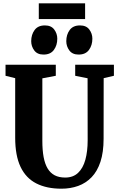

<svg xmlns="http://www.w3.org/2000/svg" viewBox="-20 -1135 720 1163"><path d="M352 8Q262.5 8 199.8 -24Q137 -56 104.5 -124.2Q72 -192.5 72 -300.5V-661.5L13.5 -676V-743H318V-676L236.5 -660.5V-281.5Q236.5 -225.5 244.2 -183.8Q252 -142 268.5 -114.5Q285 -87 311.2 -73.2Q337.5 -59.5 375 -59.5Q423 -59.5 453 -88Q483 -116.5 497 -167.2Q511 -218 511 -285.5L510.5 -661L435.5 -676V-743H670V-676L608 -661.5L607.5 -294.5Q607.5 -213 588.5 -155.2Q569.5 -97.5 534.8 -61.5Q500 -25.5 453.5 -8.8Q407 8 352 8ZM243 -804.5Q206 -804.5 187.5 -829.5Q169 -854.5 169 -885.5Q169 -925 189.5 -953Q210 -981 251.5 -981H252.5Q290 -981 308.5 -956.2Q327 -931.5 327 -900.5Q327 -861 306.5 -832.8Q286 -804.5 244 -804.5ZM455.5 -804.5Q418.5 -804.5 400 -829.5Q381.5 -854.5 381.5 -885.5Q381.5 -925 402 -953Q422.5 -981 464 -981H465Q502.5 -981 521 -956.2Q539.5 -931.5 539.5 -900.5Q539.5 -861 519 -832.8Q498.5 -804.5 456.5 -804.5ZM495.5 -1115V-1019.5H215V-1115Z"/></svg>

Font: Merriweather 24pt SemiCondensed Black
Style: Regular
Weight: 900
Width: 4
Designer: Eben Sorkin
Foundry: Eben Sorkin
Version: Version 2.100